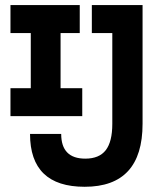

<svg xmlns="http://www.w3.org/2000/svg" viewBox="-20 -713 626 743"><path d="M307.6 9.8Q96.2 9.8 96.2 -194.8H216.8Q216.8 -99.1 310.1 -99.1Q363.8 -99.1 389.2 -131.8Q414.6 -164.6 414.6 -233.9V-585H335.4V-693.4H531.7V-233.9Q531.7 9.8 307.6 9.8ZM20.5 -263.7V-371.6H99.1V-585H20.5V-693.4H288.6V-585H214.4V-371.6H298.3V-263.7Z"/></svg>

Font: CaskaydiaCove NF SemiBold
Style: Regular
Weight: 600
Designer: Aaron Bell
Foundry: Saja Typeworks
Version: Version 2111.001; VTT 6.35;Nerd Fonts 3.2.1